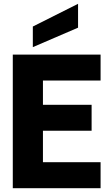

<svg xmlns="http://www.w3.org/2000/svg" viewBox="-20 -986 581 1006"><path d="M47 0V-700H507V-564H205V-437H460V-301H205V-136H507V0ZM152 -739V-847L389 -966V-841Z"/></svg>

Font: Rethink Sans ExtraBold
Style: Regular
Weight: 800
Designer: The Rethink Sans project authors (Hans Thiessen). DM Sans designed by Colophon Foundry.
Foundry: Rethink Communications LLC
Version: Version 1.001